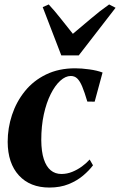

<svg xmlns="http://www.w3.org/2000/svg" viewBox="-20 -832 540 863"><path d="M202 11Q115 11 65 -43.5Q15 -98 14.5 -194.5Q14.5 -256.5 34 -315.5Q53.5 -374.5 91.8 -422Q130 -469.5 187 -497.2Q244 -525 318 -525Q346.5 -525 381.2 -520.2Q416 -515.5 441 -506L405.5 -375L372.5 -375.5Q360 -418 349.5 -443Q339 -468 327.2 -479.2Q315.5 -490.5 298 -490.5Q274.5 -490.5 251 -469.2Q227.5 -448 208 -409.2Q188.5 -370.5 177 -318Q165.5 -265.5 165.5 -202Q166 -150 177 -116.5Q188 -83 208 -66.5Q228 -50 256 -50Q281 -50 304.5 -59.5Q328 -69 348.2 -83.8Q368.5 -98.5 383 -115L398 -89Q381 -66 353.5 -42.8Q326 -19.5 288.2 -4.2Q250.5 11 202 11ZM255.5 -583 172 -800 199 -812Q225.5 -783.5 252.8 -748.8Q280 -714 307.5 -680Q347.5 -713 387 -747Q426.5 -781 470.5 -812L499.5 -797L334 -583Z"/></svg>

Font: Merriweather 120pt
Style: Bold Italic
Weight: 700
Italic angle: -7.8°
Version: Version 2.101